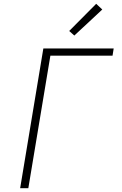

<svg xmlns="http://www.w3.org/2000/svg" viewBox="-20 -990 640 1010"><path d="M86 0 208 -735H578L572 -697H245L129 0ZM371 -803 344 -827 486 -970 518 -940Z"/></svg>

Font: Iosevka Curly XLtEx
Style: Italic
Weight: 200
Width: 7
Italic angle: -9°
Monospace: yes
Designer: Belleve Invis
Foundry: Belleve Invis
Version: Version 11.1.0; ttfautohint (v1.8.3)